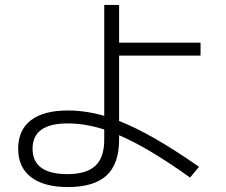

<svg xmlns="http://www.w3.org/2000/svg" viewBox="-20 -756 904 769"><path d="M52.7 -160.2Q52.7 -235.4 103.8 -274.4Q154.8 -313.5 252 -313.5Q322.8 -313.5 397.5 -292V-736.3H457V-585H783.2V-533.2H457V-271.5Q523.9 -245.1 602.1 -200.2Q680.2 -155.3 777.3 -87.9L741.2 -44.9Q574.7 -164.1 457 -214.4V-196.3Q457 -99.6 406.7 -53.2Q356.4 -6.8 252 -6.8Q155.8 -6.8 104.2 -46.6Q52.7 -86.4 52.7 -160.2ZM250 -58.6Q326.2 -58.6 361.8 -91.8Q397.5 -125 397.5 -196.3V-237.3Q321.3 -261.7 252 -261.7Q180.7 -261.7 145.5 -236.3Q110.4 -210.9 110.4 -160.2Q110.4 -109.9 145.3 -84.2Q180.2 -58.6 250 -58.6Z"/></svg>

Font: Pretendard GOV Light
Style: Regular
Weight: 300
Designer: Base glyphs from Inter by Rasmus Andersson; Hangeul glyphs from Noto Sans CJK(Source Han Sans) by Jang Soo-young and Kan
Foundry: Kil Hyung-jin
Version: Version 1.309